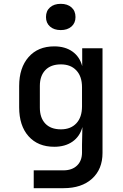

<svg xmlns="http://www.w3.org/2000/svg" viewBox="-20 -802 640 1002"><path d="M156 180V87H311Q356 87 382 62Q408 37 408 -6V-47L410 -139Q397 -90 358.5 -63Q320 -36 263 -36Q178 -36 129 -91Q80 -146 80 -242V-353Q80 -448 129 -504Q178 -560 263 -560Q320 -560 358 -533Q396 -506 409 -457V-550H515V-4Q515 81 460.5 130.5Q406 180 312 180ZM298 -127Q349 -127 378.5 -158.5Q408 -190 408 -247V-347Q408 -403 378.5 -434.5Q349 -466 298 -466Q245 -466 216.5 -436Q188 -406 188 -354V-240Q188 -187 216.5 -157Q245 -127 298 -127ZM297 -645Q262 -645 241 -663.5Q220 -682 220 -713Q220 -745 241 -763.5Q262 -782 297 -782Q332 -782 353 -763.5Q374 -745 374 -713Q374 -682 353 -663.5Q332 -645 297 -645Z"/></svg>

Font: JetBrains Mono SemiBold
Style: Regular
Weight: 472
Monospace: yes
Designer: Philipp Nurullin, Konstantin Bulenkov
Foundry: JetBrains
Version: Version 2.305; ttfautohint (v1.8.4.7-5d5b)